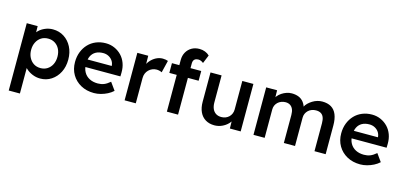

<svg xmlns="http://www.w3.org/2000/svg" viewBox="-77 -1289 4336 2058"><g transform="rotate(15 2090.5 -260.0)"><path d="M72 220V-527H193L195 -407L174 -416Q180 -447 208 -474.5Q236 -502 276.5 -519Q317 -536 361 -536Q431 -536 485.5 -501Q540 -466 571.5 -405Q603 -344 603 -264Q603 -185 571.5 -123.5Q540 -62 485.5 -26.5Q431 9 363 9Q317 9 274.5 -9Q232 -27 202.5 -56Q173 -85 166 -117L196 -131V220ZM483 -264Q483 -312 465 -348.5Q447 -385 414 -406Q381 -427 338 -427Q294 -427 261.5 -406.5Q229 -386 210 -349Q191 -312 191 -264Q191 -216 210 -179Q229 -142 261.5 -121Q294 -100 338 -100Q380 -100 413 -121Q446 -142 464.5 -179Q483 -216 483 -264Z M679 -259Q679 -321 699 -372Q719 -423 754.5 -460.5Q790 -498 839.5 -518.5Q889 -539 948 -539Q1000 -539 1045 -519Q1090 -499 1123 -464.5Q1156 -430 1173.5 -382.5Q1191 -335 1190 -279L1189 -236H762L739 -320H1086L1070 -303V-325Q1067 -356 1050 -379.5Q1033 -403 1006.5 -416.5Q980 -430 948 -430Q899 -430 865.5 -411Q832 -392 815 -356.5Q798 -321 798 -268Q798 -217 819.5 -179Q841 -141 880.5 -120.5Q920 -100 973 -100Q1010 -100 1041 -112Q1072 -124 1108 -155L1169 -70Q1142 -45 1107.5 -27.5Q1073 -10 1035 0Q997 10 960 10Q877 10 813.5 -25Q750 -60 714.5 -120.5Q679 -181 679 -259Z M1299 0V-527H1420L1422 -359L1405 -397Q1416 -437 1443 -469Q1470 -501 1505.5 -519.5Q1541 -538 1580 -538Q1597 -538 1612.5 -535Q1628 -532 1638 -528L1605 -393Q1594 -399 1578 -403Q1562 -407 1546 -407Q1521 -407 1498.5 -397.5Q1476 -388 1459 -371Q1442 -354 1432.5 -331.5Q1423 -309 1423 -281V0Z M1768 -574Q1768 -622 1789 -659.5Q1810 -697 1847 -718.5Q1884 -740 1933 -740Q1967 -740 1996 -728.5Q2025 -717 2045 -697L2007 -604Q1994 -615 1979.5 -621Q1965 -627 1952 -627Q1932 -627 1918.5 -620.5Q1905 -614 1898.5 -601Q1892 -588 1892 -570V0H1830Q1812 0 1796.5 0Q1781 0 1768 0ZM1686 -408V-516H2011V-408Z M2111 -202V-527H2234V-228Q2234 -186 2247 -156.5Q2260 -127 2285 -111Q2310 -95 2345 -95Q2371 -95 2392.5 -103.5Q2414 -112 2430 -127.5Q2446 -143 2455 -164.5Q2464 -186 2464 -211V-527H2587V0H2467L2465 -110L2487 -122Q2475 -84 2446.5 -54.5Q2418 -25 2379 -7.5Q2340 10 2296 10Q2239 10 2197 -15.5Q2155 -41 2133 -88.5Q2111 -136 2111 -202Z M2729 0V-527H2850L2852 -421L2832 -413Q2841 -439 2859 -461.5Q2877 -484 2902 -500.5Q2927 -517 2955 -526.5Q2983 -536 3012 -536Q3055 -536 3088.5 -522.5Q3122 -509 3144.5 -480Q3167 -451 3178 -406L3159 -410L3167 -426Q3178 -450 3198 -469.5Q3218 -489 3243 -504.5Q3268 -520 3295.5 -528Q3323 -536 3350 -536Q3410 -536 3450 -512Q3490 -488 3510 -439Q3530 -390 3530 -318V0H3406V-310Q3406 -350 3395.5 -376Q3385 -402 3363.5 -414.5Q3342 -427 3310 -427Q3285 -427 3262.5 -418.5Q3240 -410 3224 -394.5Q3208 -379 3199 -359Q3190 -339 3190 -315V0H3066V-311Q3066 -349 3055 -374.5Q3044 -400 3023 -413.5Q3002 -427 2972 -427Q2947 -427 2925 -418.5Q2903 -410 2887 -395Q2871 -380 2862 -360Q2853 -340 2853 -316V0Z M3633 -259Q3633 -321 3653 -372Q3673 -423 3708.5 -460.5Q3744 -498 3793.5 -518.5Q3843 -539 3902 -539Q3954 -539 3999 -519Q4044 -499 4077 -464.5Q4110 -430 4127.5 -382.5Q4145 -335 4144 -279L4143 -236H3716L3693 -320H4040L4024 -303V-325Q4021 -356 4004 -379.5Q3987 -403 3960.5 -416.5Q3934 -430 3902 -430Q3853 -430 3819.5 -411Q3786 -392 3769 -356.5Q3752 -321 3752 -268Q3752 -217 3773.5 -179Q3795 -141 3834.5 -120.5Q3874 -100 3927 -100Q3964 -100 3995 -112Q4026 -124 4062 -155L4123 -70Q4096 -45 4061.5 -27.5Q4027 -10 3989 0Q3951 10 3914 10Q3831 10 3767.5 -25Q3704 -60 3668.5 -120.5Q3633 -181 3633 -259Z"/></g></svg>

Font: Mach Medium
Style: Regular
Weight: 500
Version: Version 1.002